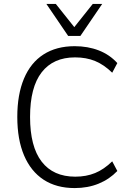

<svg xmlns="http://www.w3.org/2000/svg" viewBox="-20 -948 669 977"><path d="M360 9Q267 9 202 -33.5Q137 -76 102.5 -157Q68 -238 68 -353Q68 -467 102 -548Q136 -629 201.5 -671Q267 -713 360 -713Q427 -713 482.5 -691.5Q538 -670 577 -627L551 -578Q509 -619 464 -637.5Q419 -656 362 -656Q251 -656 192 -580Q133 -504 133 -353Q133 -202 192 -125.5Q251 -49 363 -49Q419 -49 464 -67.5Q509 -86 551 -127L577 -78Q537 -36 482 -13.5Q427 9 360 9ZM327 -765 216 -928H264L358 -810L452 -928H500L389 -765Z"/></svg>

Font: Nunito Sans 10pt SemiCondensed Light
Style: Regular
Weight: 300
Width: 4
Designer: Vernon Adams
Foundry: Vernon Adams
Version: Version 3.101;gftools[0.9.27]